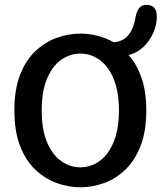

<svg xmlns="http://www.w3.org/2000/svg" viewBox="-20 -764 668 794"><path d="M312.5 10.5Q263.5 10.5 215.2 -6.8Q167 -24 127 -61.5Q87 -99 63.2 -159.8Q39.5 -220.5 39.5 -307.5Q39.5 -394.5 63.2 -455.2Q87 -516 127 -553.2Q167 -590.5 215.2 -607.8Q263.5 -625 312.5 -625Q347.5 -625 382.8 -616.2Q418 -607.5 450.5 -589Q481 -592 499 -607Q517 -622 527 -645.5Q537 -669 541.5 -697.5Q545.5 -718 555.8 -731Q566 -744 585.5 -744Q607 -744 617.8 -732.2Q628.5 -720.5 628.5 -694.5Q628.5 -662 614 -628.8Q599.5 -595.5 573.5 -570.2Q547.5 -545 511.5 -536.5Q545 -499.5 565 -442.8Q585 -386 585 -307.5Q585 -220.5 561 -159.8Q537 -99 497.5 -61.5Q458 -24 409.8 -6.8Q361.5 10.5 312.5 10.5ZM152.5 -307.5Q152.5 -228 174.5 -175.8Q196.5 -123.5 233.2 -97.8Q270 -72 312.5 -72Q344.5 -72 373.2 -86.5Q402 -101 424.2 -130.2Q446.5 -159.5 459.2 -203.8Q472 -248 472 -307.5Q472 -367 459.2 -411Q446.5 -455 424.2 -484.2Q402 -513.5 373.2 -528Q344.5 -542.5 312.5 -542.5Q270 -542.5 233.2 -516.8Q196.5 -491 174.5 -438.8Q152.5 -386.5 152.5 -307.5Z"/></svg>

Font: Sono ExtraLight Monospace Medium
Style: Regular
Weight: 500
Version: Version 2.112